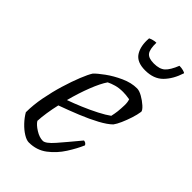

<svg xmlns="http://www.w3.org/2000/svg" viewBox="-217 -768 836 836"><g transform="rotate(45 201.0 -350.0)"><path d="M137 0Q123 0 103.5 -12Q84 -24 65.5 -43.5Q47 -63 35 -84Q35 -129 44.5 -178.5Q54 -228 68 -274Q82 -320 96.5 -356Q111 -392 122 -409Q135 -423 164.5 -444.5Q194 -466 231.5 -483Q269 -500 304 -500Q318 -500 337.5 -489Q357 -478 372.5 -464Q388 -450 389 -441Q386 -420 378 -395.5Q370 -371 360.5 -349.5Q351 -328 342 -316Q324 -298 288 -278.5Q252 -259 206.5 -240.5Q161 -222 114 -205Q107 -175 102.5 -145.5Q98 -116 97 -93Q106 -78 130 -63Q154 -48 175 -48Q192 -48 222.5 -83Q253 -118 301 -176Q314 -175 319 -164Q305 -131 280.5 -92.5Q256 -54 220.5 -27Q185 0 137 0ZM124 -248Q155 -259 190.5 -274Q226 -289 258 -305.5Q290 -322 309 -336Q313 -354 315 -370Q317 -390 317.5 -409.5Q318 -429 313 -442Q302 -444 291 -445Q280 -446 272 -446Q247 -446 228 -440.5Q209 -435 195 -428Q177 -402 158 -353.5Q139 -305 124 -248ZM273 -580Q222 -580 202.5 -610.5Q183 -641 187 -691Q193 -694 203 -697Q213 -700 223 -700Q222 -659 234 -643.5Q246 -628 279 -628Q314 -628 331.5 -644Q349 -660 365 -700Q378 -700 389 -697Q400 -694 402 -691Q386 -641 356 -610.5Q326 -580 273 -580Z"/></g></svg>

Font: Texturina Thin
Style: Italic
Weight: 100
Italic angle: -11°
Designer: Guillermo Torres Carreño
Foundry: Omnibus-Type
Version: Version 1.002; ttfautohint (v1.8.3)